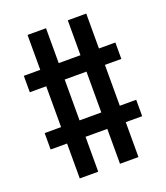

<svg xmlns="http://www.w3.org/2000/svg" viewBox="-130 -807 760 879"><g transform="rotate(-20 250.0 -367.5)"><path d="M107 -18V-188H27V-268H107V-467H27V-547H107V-717H197V-547H303V-717H393V-547H473V-467H393V-268H473V-188H393V-18H303V-188H197V-18ZM197 -268H303V-467H197Z"/></g></svg>

Font: Iosevka Curly Slab Medium
Style: Regular
Weight: 500
Monospace: yes
Designer: Belleve Invis
Foundry: Belleve Invis
Version: Version 22.1.2; ttfautohint (v1.8.4)